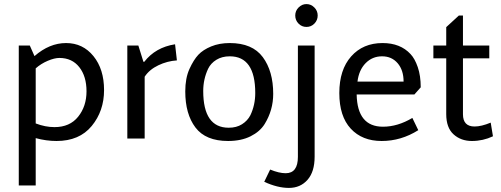

<svg xmlns="http://www.w3.org/2000/svg" viewBox="-20 -679 2454 941"><path d="M247 -56Q322 -56 363 -107Q404 -158 404 -231.5Q404 -305 368.5 -350Q333 -395 271 -395Q247 -395 214 -381Q181 -367 155 -344V-74Q202 -56 247 -56ZM155 230H72V-456H126L149 -404Q222 -468 304 -468Q386 -468 438 -404Q490 -340 490 -237.5Q490 -135 429.5 -61.5Q369 12 257 12Q207 12 155 -2Z M604 -456H658L683 -376H687Q742 -447 838 -462L847 -383Q800 -380 756 -359Q712 -338 689 -303V0H604Z M1106 -403Q1068 -403 1040.5 -386Q1013 -369 1000 -342Q976 -291 976 -233Q976 -53 1101 -53Q1139 -53 1166 -70Q1193 -87 1207 -114Q1231 -164 1231 -223Q1231 -403 1106 -403ZM1106 -468Q1217 -468 1268 -399Q1319 -330 1319 -219Q1319 -139 1277 -71Q1254 -34 1208 -11Q1162 12 1098 12Q988 12 938 -54Q888 -120 888 -231Q888 -296 908.5 -341Q929 -386 952 -410.5Q975 -435 1015 -451.5Q1055 -468 1106 -468Z M1521 -563.5Q1505 -547 1482 -547Q1459 -547 1443 -563.5Q1427 -580 1427 -603Q1427 -626 1443.5 -642.5Q1460 -659 1482 -659Q1504 -659 1520.5 -642.5Q1537 -626 1537 -603Q1537 -580 1521 -563.5ZM1522 -456V89Q1522 163 1487 202.5Q1452 242 1396 242Q1340 242 1275 212L1304 152Q1348 170 1380 170Q1440 170 1440 90V-456Z M1857 -58Q1929 -58 2001 -101L2030 -41Q1946 12 1850.5 12Q1755 12 1699 -48.5Q1643 -109 1643 -223Q1643 -337 1701 -402.5Q1759 -468 1855 -468Q1942 -468 1992 -414Q2013 -392 2027.5 -350Q2042 -308 2042 -251L2011 -216H1728Q1731 -58 1857 -58ZM1732 -279H1958Q1958 -335 1929 -369Q1900 -403 1852.5 -403Q1805 -403 1772 -369.5Q1739 -336 1732 -279Z M2249 -393V-119Q2249 -59 2306 -59Q2339 -59 2385 -78L2396 -11Q2347 12 2293 12Q2239 12 2203 -20.5Q2167 -53 2167 -120V-393H2104V-456H2167V-546L2229 -603H2249V-456H2378V-393Z"/></svg>

Font: Average Sans
Style: Regular
Weight: 400
Designer: Eduardo Rodriguez Tunni
Foundry: Eduardo Rodriguez Tunni
Version: Version 1.002